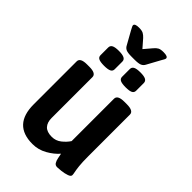

<svg xmlns="http://www.w3.org/2000/svg" viewBox="-259 -973 1076 1076"><g transform="rotate(45 278.5 -435.0)"><path d="M264 -732Q233 -732 220 -738Q207 -744 200 -758L157 -835Q152 -845 148.5 -851.5Q145 -858 145 -862Q145 -877 179 -877Q202 -877 213.5 -870.5Q225 -864 236 -852L277 -805L317 -852Q328 -865 339 -871Q350 -877 373 -877Q408 -877 408 -862Q408 -858 404.5 -851.5Q401 -845 395 -835L353 -758Q346 -744 332.5 -738Q319 -732 288 -732ZM362 -587Q332 -587 319 -593.5Q306 -600 306 -615V-676Q306 -691 319 -698Q332 -705 362 -705Q391 -705 404 -698Q417 -691 417 -676V-615Q417 -600 404 -593.5Q391 -587 362 -587ZM191 -587Q161 -587 148 -593.5Q135 -600 135 -615V-676Q135 -691 148 -698Q161 -705 191 -705Q220 -705 233.5 -698Q247 -691 247 -676V-615Q247 -600 233.5 -593.5Q220 -587 191 -587ZM217 7Q65 7 65 -155V-496Q65 -525 118 -525H137Q190 -525 190 -496V-172Q190 -137 208 -117.5Q226 -98 265 -98Q297 -98 321.5 -117.5Q346 -137 361 -160V-496Q361 -525 414 -525H434Q487 -525 487 -496V-166Q487 -118 490 -91Q493 -64 496 -50Q499 -36 499 -28Q499 -17 480 -10.5Q461 -4 439 -1.5Q417 1 407 1Q392 1 385 -10.5Q378 -22 375 -38.5Q372 -55 369 -68Q343 -38 303 -15.5Q263 7 217 7Z"/></g></svg>

Font: Asap SemiBold
Style: Regular
Weight: 600
Designer: Pablo Cosgaya
Foundry: Omnibus-Type
Version: Version 3.001; ttfautohint (v1.8.3)